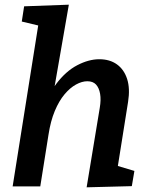

<svg xmlns="http://www.w3.org/2000/svg" viewBox="-20 -796 637 820"><path d="M350 4 406 -335Q412 -370 407.5 -395.5Q403 -421 390 -435Q377 -449 353 -449Q330 -449 304.5 -435Q279 -421 255.5 -393Q232 -365 214 -322Q196 -279 187 -220L152 0H34L146 -705L161 -683L73 -704L83 -769L274 -776L201 -357L156 -294Q179 -383 220 -437.5Q261 -492 310 -517.5Q359 -543 404 -543Q449 -543 479.5 -521Q510 -499 523 -458.5Q536 -418 527 -361L480 -66L430 -103L554 -66L543 -1Z"/></svg>

Font: Bitter Thin SemiBold
Style: Italic
Weight: 600
Italic angle: -9°
Version: Version 2.002